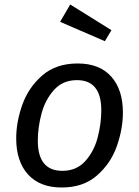

<svg xmlns="http://www.w3.org/2000/svg" viewBox="-20 -821 618 853"><path d="M52 -206Q52 -280 79.5 -356.5Q107 -433 168 -486Q229 -539 325 -539Q422 -539 474 -481Q526 -423 526 -321Q526 -248 499 -171.5Q472 -95 411 -41.5Q350 12 254 12Q157 12 104.5 -46Q52 -104 52 -206ZM430 -331Q430 -465 322 -465Q259 -465 220 -421.5Q181 -378 164.5 -316.5Q148 -255 148 -196Q148 -62 257 -62Q320 -62 359 -105.5Q398 -149 414 -210.5Q430 -272 430 -331ZM475 -687 446 -638 247 -724 292 -801Z"/></svg>

Font: Fira Sans
Style: Italic
Weight: 400
Italic angle: -8°
Designer: bBox Type GmbH & Carrois Corporate GbR & Edenspiekermann AG
Foundry: bBox Type GmbH & Carrois Corporate GbR & Edenspiekermann AG
Version: Version 4.301